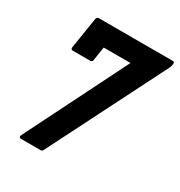

<svg xmlns="http://www.w3.org/2000/svg" viewBox="-157 -766 824 877"><g transform="rotate(30 255.0 -327.5)"><path d="M78 0Q73 0 70.5 -4.5Q68 -9 72 -16L339 -550H198L187 -480Q186 -467 174 -467H83Q71 -467 73 -480L99 -643Q101 -655 113 -655H502Q512 -655 510 -644L509 -636Q508 -629 504 -621L196 -11Q192 0 182 0Z"/></g></svg>

Font: Sofia Sans Condensed ExtraBold
Style: Italic
Weight: 800
Italic angle: -9°
Version: Version 4.100